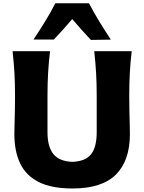

<svg xmlns="http://www.w3.org/2000/svg" viewBox="-20 -1105 857 1141"><path d="M410.6 15.1Q287.1 15.1 210.9 -22.9Q134.8 -61 100.1 -133.3Q65.4 -205.6 65.4 -308.6Q65.4 -330.1 66.4 -366.2Q67.4 -402.3 68.4 -445.8Q69.3 -489.3 69.3 -532.7Q69.3 -610.8 65.7 -672.6Q62 -734.4 54.7 -800.8H277.3Q269.5 -734.4 265.9 -672.6Q262.2 -610.8 262.2 -532.7V-319.3Q262.2 -232.9 297.1 -189.7Q332 -146.5 409.7 -143.1Q489.7 -146.5 522.2 -189.5Q554.7 -232.4 554.7 -319.3V-532.7Q554.7 -610.8 551 -672.6Q547.4 -734.4 540 -800.8H762.7Q754.9 -734.4 751.5 -672.6Q748 -610.8 748 -532.7Q748 -489.3 749 -445.1Q750 -400.9 751 -364.7Q752 -328.6 752 -308.1Q752 -150.9 669.2 -67.9Q586.4 15.1 410.6 15.1ZM520 -867.7Q491.2 -897.9 463.6 -929.2Q436 -960.4 409.2 -991.7Q382.8 -960.9 356 -930.7Q329.1 -900.4 300.3 -870.1H179.2Q214.8 -923.8 248.3 -978Q281.7 -1032.2 308.6 -1085.4H508.8Q536.6 -1032.2 569.8 -977.8Q603 -923.3 638.7 -869.6Z"/></svg>

Font: Pinar DS4-Bold
Style: Regular
Weight: 700
Designer: Amin Abedi
Version: Version 2.000